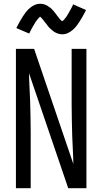

<svg xmlns="http://www.w3.org/2000/svg" viewBox="-20 -993 540 1013"><path d="M64 0V-735H160Q212 -583 263.5 -431.5Q315 -280 367 -128Q367 -138 366.5 -147Q366 -156 366 -165L361 -276Q360 -317 359 -358.5Q358 -400 358 -441V-735H436V0H340L133 -607Q133 -597 133.5 -588Q134 -579 134 -570L139 -459Q140 -418 141 -376.5Q142 -335 142 -294V0ZM308 -812Q303 -812 298 -813Q293 -814 288.5 -815Q284 -816 279.5 -818Q275 -820 270.5 -822.5Q266 -825 262.5 -827.5Q259 -830 255.5 -833Q252 -836 248 -839.5Q244 -843 240.5 -846.5Q237 -850 234 -854Q231 -858 228.5 -861.5Q226 -865 223 -868.5Q220 -872 216.5 -876.5Q213 -881 210 -885Q207 -889 204 -892.5Q201 -896 197.5 -899.5Q194 -903 192 -905Q189 -903 187 -901Q185 -899 181.5 -895Q178 -891 177 -889.5Q176 -888 174 -885.5Q172 -883 170.5 -881Q169 -879 167 -876Q165 -873 163.5 -870Q162 -867 160 -864Q158 -861 156 -857.5Q154 -854 152 -850.5Q150 -847 147.5 -842.5Q145 -838 143 -834Q141 -830 138.5 -825Q136 -820 134 -816L66 -845Q75 -863 83.5 -878Q92 -893 100 -905.5Q108 -918 116 -928.5Q124 -939 136 -949.5Q148 -960 162 -966.5Q176 -973 192 -973Q202 -973 211.5 -970.5Q221 -968 229.5 -963Q238 -958 245.5 -952Q253 -946 259.5 -938.5Q266 -931 271 -924.5Q276 -918 283 -908.5Q290 -899 295.5 -892.5Q301 -886 308 -881Q311 -883 313 -884.5Q315 -886 318.5 -890Q322 -894 323 -895.5Q324 -897 326 -899.5Q328 -902 329.5 -904Q331 -906 333 -909Q335 -912 336.5 -915Q338 -918 340 -921Q342 -924 344 -927.5Q346 -931 348 -935Q350 -939 352.5 -943Q355 -947 357 -951Q359 -955 361.5 -960Q364 -965 366 -970L434 -940Q425 -922 416.5 -907Q408 -892 400 -879.5Q392 -867 384 -856.5Q376 -846 364 -835.5Q352 -825 338 -818.5Q324 -812 308 -812Z"/></svg>

Font: Iosevka SS04
Style: Regular
Weight: 400
Monospace: yes
Designer: Belleve Invis
Foundry: Belleve Invis
Version: Version 19.0.0; ttfautohint (v1.8.4)